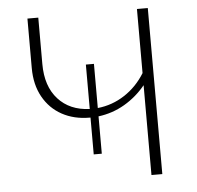

<svg xmlns="http://www.w3.org/2000/svg" viewBox="-49 -708 779 758"><g transform="rotate(-5 340.5 -329.0)"><path d="M564 -658V0H521V-356Q485 -312 437 -284Q389 -256 333 -249V-101H301V-247H298Q236 -247 188.5 -273Q141 -299 114 -347.5Q87 -396 87 -462V-658H130V-474Q130 -386 176 -335Q222 -284 301 -281V-457H333V-282Q391 -288 440 -320Q489 -352 521 -404V-658Z"/></g></svg>

Font: Ysabeau SC Light
Style: Regular
Weight: 300
Designer: Christian Thalmann (Catharsis Fonts)
Version: Version 0.003